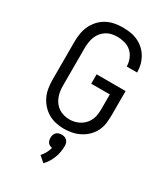

<svg xmlns="http://www.w3.org/2000/svg" viewBox="-223 -784 996 1136"><g transform="rotate(30 275.0 -216.5)"><path d="M268 12Q240 12 212 6Q184 0 160 -14Q136 -28 117 -49Q98 -70 86 -95.5Q74 -121 69.5 -149Q65 -177 65 -205V-465Q65 -493 69.5 -521.5Q74 -550 86 -575.5Q98 -601 117.5 -622.5Q137 -644 162 -657.5Q187 -671 215 -676.5Q243 -682 271 -682Q298 -682 324 -678Q350 -674 374 -663Q398 -652 417.5 -634.5Q437 -617 450.5 -594Q464 -571 470.5 -545.5Q477 -520 477 -494V-493H406Q406 -519 396 -544Q386 -569 367 -586.5Q348 -604 322.5 -611Q297 -618 271 -618Q252 -618 233 -614Q214 -610 197.5 -599.5Q181 -589 168.5 -574Q156 -559 149 -541Q142 -523 139 -503.5Q136 -484 136 -465V-205Q136 -186 139 -167Q142 -148 149 -130.5Q156 -113 167.5 -98Q179 -83 195 -72.5Q211 -62 230 -57Q249 -52 268 -52Q287 -52 306 -57Q325 -62 341.5 -72Q358 -82 370.5 -96.5Q383 -111 390.5 -129Q398 -147 400 -166.5Q402 -186 402 -205V-300H275V-364H473V-205Q473 -177 470 -148.5Q467 -120 455 -94Q443 -68 423 -47.5Q403 -27 377.5 -13.5Q352 0 324 6Q296 12 268 12ZM265 249 226 215Q240 200 249.5 182.5Q259 165 264 145Q256 144 248 140Q240 136 235 129Q230 122 228 114Q226 106 226 97Q226 87 229 77.5Q232 68 239 61Q246 54 255.5 51Q265 48 275 48Q285 48 294.5 51Q304 54 311 61Q318 68 321 77.5Q324 87 324 97Q324 118 320.5 138.5Q317 159 309.5 178.5Q302 198 291 216Q280 234 265 249Z"/></g></svg>

Font: Lode
Style: Regular
Weight: 400
Monospace: yes
Designer: Belleve Invis
Foundry: Belleve Invis
Version: Version 29.2.0; ttfautohint (v1.8.3)